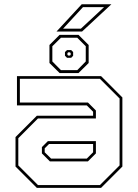

<svg xmlns="http://www.w3.org/2000/svg" viewBox="-20 -908 666 928"><path d="M158 0 55 -103V-245.5L158 -348.5H430V-368L399.5 -398.5H62V-540H468.5L571.5 -437V-103L468.5 0ZM221 -128 182.5 -166.5V-197L211.5 -226H443.5V-166.5L405 -128ZM163.5 -13.5H463L558 -108.5V-432L463 -527H76V-412.5H405L443.5 -374V-335.5H163.5L68.5 -240V-108.5ZM227 -141.5H399.5L430 -172V-212H217L196 -191V-172ZM268 -555 219 -603.5V-690.5L268 -739.5H359.5L408.5 -690.5V-603.5L359.5 -555ZM274.5 -569H353.5L394.5 -611V-684.5L353.5 -725.5H274.5L233 -684.5V-611ZM304 -628.5 294 -638.5V-656.5L304 -666H324L333.5 -656.5V-638.5L324 -628.5ZM309.5 -639.5H318L321.5 -643V-651.5L318 -655H309.5L306 -651.5V-643ZM253 -755.5 375 -887.5H518.5L376.5 -755.5ZM285 -769.5H371L483 -873.5H381Z"/></svg>

Font: Tourney Thin
Style: Regular
Weight: 100
Designer: Tyler Finck
Foundry: Etcetera Type Co
Version: Version 1.015